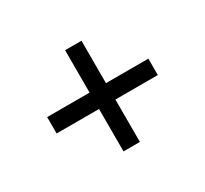

<svg xmlns="http://www.w3.org/2000/svg" viewBox="-100 -693 793 741"><g transform="rotate(-30 296.0 -322.5)"><path d="M259 -286H70V-359H259V-548H332V-359H521V-286H332V-97H259Z"/></g></svg>

Font: sinhala25
Style: Book
Weight: 400
Designer: Jelle Bosma - Monotype Design Team
Foundry: Monotype Imaging Inc.
Version: Version 2.003